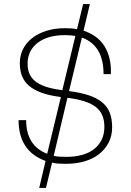

<svg xmlns="http://www.w3.org/2000/svg" viewBox="-20 -860 640 940"><path d="M205 60H172L203 -72Q71 -120 71 -272H108Q108 -147 211 -107L278 -385Q222 -392 183.5 -406Q145 -420 121.5 -440.5Q98 -461 87.5 -488.5Q77 -516 77 -551Q77 -587 92 -618Q107 -649 135.5 -672Q164 -695 205.5 -708.5Q247 -722 299 -722Q315 -722 329 -721Q343 -720 357 -717L387 -840H420L389 -710Q459 -686 491 -634.5Q523 -583 523 -512V-497H487Q487 -638 381 -676L318 -414Q373 -407 413 -394Q453 -381 479 -360Q505 -339 517 -309Q529 -279 529 -237Q529 -195 512 -162Q495 -129 465 -105.5Q435 -82 393.5 -70Q352 -58 303 -58Q283 -58 266 -59Q249 -60 235 -64ZM304 -92Q345 -92 379.5 -101Q414 -110 438.5 -128.5Q463 -147 477 -174.5Q491 -202 491 -240Q491 -305 447.5 -337.5Q404 -370 310 -381L243 -97Q255 -94 270.5 -93Q286 -92 304 -92ZM285 -418 349 -684Q337 -686 324.5 -687Q312 -688 298 -688Q213 -688 164 -650Q115 -612 115 -548Q115 -491 154 -461Q193 -431 275 -420Z"/></svg>

Font: Tanohe Sans ExtraLight
Style: Regular
Weight: 250
Designer: Village Type and Design LLC & Cristiano Sobral
Foundry: Cooper Hewitt Smithsonian Design Museum
Version: Version 1.00;May 30, 2020;FontCreator 12.0.0.2522 64-bit; tt